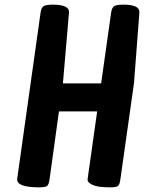

<svg xmlns="http://www.w3.org/2000/svg" viewBox="-20 -788 618 824"><path d="M510 -768Q578 -768 578 -737Q578 -734 578 -731L555 -431L497 -21Q494 3 487 9.5Q480 16 454.5 16Q429 16 408 13.5Q387 11 370.5 2Q354 -7 356 -20L397 -310H233L193 -21Q190 3 183 9.5Q176 16 148 16Q48 16 54 -22L154 -733Q157 -755 167 -761.5Q177 -768 207 -768Q280 -768 276 -733L250 -430H414L457 -734Q460 -755 470 -761.5Q480 -768 510 -768Z"/></svg>

Font: Chau Philomene One
Style: Italic
Weight: 400
Designer: Vicente Lamonaca
Foundry: TipoType
Version: Version 1.001